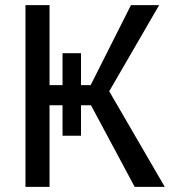

<svg xmlns="http://www.w3.org/2000/svg" viewBox="-20 -731 669 751"><path d="M602.5 -710.9 407.2 -374 624.5 0H506.8L335.9 -319.3H296.9V-200.2H224.6V-319.3H173.8V0H79.6V-710.9H173.8V-397.9H224.6V-522.9H296.9V-397.9H334.5L492.2 -710.9Z"/></svg>

Font: APIMedia Roboto
Style: Regular
Weight: 400
Designer: Google
Version: Version 2.137; 2017